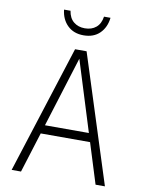

<svg xmlns="http://www.w3.org/2000/svg" viewBox="-98 -981 796 1050"><g transform="rotate(10 300.0 -456.5)"><path d="M41 0 268 -710H332L559 0H507L437 -224H163L93 0ZM300 -663 178 -272H422ZM300 -793Q245 -793 211 -826Q177 -859 171 -913H207Q213 -873 238 -852.5Q263 -832 300 -832Q338 -832 362.5 -852.5Q387 -873 393 -913H429Q423 -859 389.5 -826Q356 -793 300 -793Z"/></g></svg>

Font: Geist Mono ExtraLight
Style: Regular
Weight: 200
Monospace: yes
Designer: Basement.studio, Andrés Briganti, Mateo Zaragoza
Foundry: Basement.studio, Vercel, Andrés Briganti, Guido Ferreyra, Mateo Zaragoza
Version: Version 1.500; ttfautohint (v1.8.4.7-5d5b)